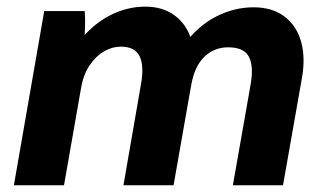

<svg xmlns="http://www.w3.org/2000/svg" viewBox="-20 -553 967 573"><path d="M112 -520H232.8Q234.6 -499 233.8 -473.4Q233 -447.8 230.2 -419.8L212.6 -424.8Q255 -479.6 306.8 -506.4Q358.6 -533.2 413.6 -533.2Q466 -533.2 501.8 -506.5Q537.6 -479.8 551.7 -432.4Q565.8 -385 555 -324.2L498 0H348.4L400.8 -302Q410.6 -356.8 396.5 -385.3Q382.4 -413.8 340.6 -413.8Q315 -413.8 290.6 -399.8Q266.2 -385.8 247.3 -357.8Q228.4 -329.8 221.6 -288.4L171 0H21.4ZM660.8 -411.8Q619 -411.8 589.5 -383.2Q560 -354.6 550.2 -296.4L528.4 -418.4Q570.8 -476 624.8 -503.6Q678.8 -531.2 736.6 -531.2Q792.6 -531.2 829 -503.7Q865.4 -476.2 878.7 -428.2Q892 -380.2 880.8 -318.6L824.6 0H675L727.8 -300Q737.6 -355.2 722.9 -383.5Q708.2 -411.8 660.8 -411.8Z"/></svg>

Font: Fixel Italic Variable 20240409 Display Thin
Style: Italic
Weight: 100
Italic angle: -10°
Designer: AlfaBravo + MacPaw
Foundry: Kyrylo Tkachov, Marchela Mozhyna, Serhii Makarenko, Maria Weinstein, Zakhar Kryvoshyya
Version: Version 1.211;Glyphs 3.2 (3225)